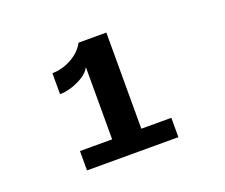

<svg xmlns="http://www.w3.org/2000/svg" viewBox="-78 -804 757 646"><g transform="rotate(-20 300.0 -481.0)"><path d="M134.3 -274.9V-344.2H249.5V-603Q238.3 -580.1 203.1 -563.5Q168 -546.9 136.7 -546.9V-622.1Q171.9 -622.1 205.6 -640.6Q239.3 -659.2 254.4 -688.5H354V-344.2H461.4V-274.9Z"/></g></svg>

Font: Liberation Mono
Style: Bold
Weight: 700
Monospace: yes
Designer: Steve Matteson
Foundry: Ascender Corporation
Version: Version 2.1.5